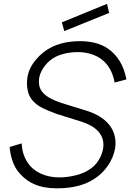

<svg xmlns="http://www.w3.org/2000/svg" viewBox="-20 -984 691 1019"><path d="M559.5 -915.5 321 -819 308.5 -865.5 548 -963.5ZM588.5 -546Q572 -633.5 512.5 -674Q490 -689.5 459 -698.5Q428 -707.5 396 -707.5Q326.5 -707.5 275 -682.5Q258.5 -674 244.2 -662Q230 -650 218.8 -635.8Q207.5 -621.5 199.5 -605.5Q191.5 -589.5 188.5 -573Q184.5 -550.5 188.5 -530Q192.5 -509.5 206.5 -494Q231.5 -462.5 306 -437.5L434.5 -398Q516 -373 556 -326Q578.5 -300.5 587.8 -266Q597 -231.5 590.5 -195Q582 -147.5 552.5 -104.5Q523.5 -62 480 -34.5Q404.5 15.5 282.5 15.5Q210.5 15.5 160 -7.2Q109.5 -30 72 -79Q54 -104.5 43.8 -137.8Q33.5 -171 31.5 -204L95 -223Q96 -208 98 -194.8Q100 -181.5 104 -168.8Q108 -156 114 -143.5Q120 -131 129 -117.5Q153 -82.5 196.8 -62.5Q240.5 -42.5 295 -42.5Q336.5 -42.5 379.5 -53Q423.5 -63.5 453 -83.5Q483.5 -102 502.2 -131.8Q521 -161.5 527 -193.5Q535.5 -245.5 505 -282.5Q475.5 -318.5 408.5 -339.5L279 -380Q257 -388 238.8 -395.8Q220.5 -403.5 206 -410.5Q191.5 -417.5 178.5 -427.2Q165.5 -437 154 -449Q133 -473 126.5 -506.5Q120 -540 126 -576Q134 -624 170.5 -667Q206.5 -710.5 255 -734.5Q319.5 -765.5 405 -765.5Q448.5 -765.5 486.2 -755.8Q524 -746 553 -726Q630.5 -672 651 -562.5Z"/></svg>

Font: Russisch Sans Light
Style: Italic
Weight: 300
Italic angle: -10°
Designer: Michael Sharanda (font) & Cristiano Sobral (main changes)
Foundry: Michael Sharanda
Version: Version 2.00;September 8, 2020;FontCreator 13.0.0.2681 64-bi